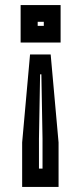

<svg xmlns="http://www.w3.org/2000/svg" viewBox="-20 -720 319 754"><path d="M98 -506H179L210 -160.5V14H67V-160.5ZM137.5 -428 133 -175V-58H147V-175L142.5 -428ZM61 -700H218V-553H61ZM128 -634.5V-618.5H152V-634.5Z"/></svg>

Font: Tourney
Style: Bold
Weight: 700
Designer: Tyler Finck
Foundry: Etcetera Type Co
Version: Version 1.015